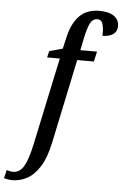

<svg xmlns="http://www.w3.org/2000/svg" viewBox="-187 -815 704 1100"><g transform="rotate(5 165.5 -265.0)"><path d="M-74 240Q-86 240 -100 237.5Q-114 235 -122 232L-110 185Q-104 187 -93.5 189.5Q-83 192 -74 192Q-35 192 -11.5 152Q12 112 31 21L137 -478H64L73 -515L149 -536L162 -592Q179 -677 222 -723.5Q265 -770 339 -770Q395 -770 424 -749Q453 -728 453 -693Q453 -661 430.5 -645Q408 -629 369 -629Q371 -666 364 -693.5Q357 -721 332 -721Q305 -721 290.5 -692.5Q276 -664 263 -600L250 -536H346L333 -478H237L135 7Q116 96 83 147Q50 198 9.5 219Q-31 240 -74 240Z"/></g></svg>

Font: Noto Serif ExtraCondensed Medium
Style: Italic
Weight: 500
Width: 2
Italic angle: -12°
Designer: Monotype Design Team
Foundry: Monotype Imaging Inc.
Version: Version 2.013; ttfautohint (v1.8.4.7-5d5b)